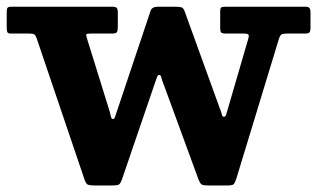

<svg xmlns="http://www.w3.org/2000/svg" viewBox="-21 -540 945 572"><path d="M327 -207.5 427.5 -507.5Q431.5 -520 449.5 -520H501Q514.5 -520 520 -518Q525.5 -516 529 -506.5L633.5 -218Q638.5 -206 640 -199Q641.5 -192 646 -192Q650.5 -192 652.8 -199Q655 -206 658.5 -218L718.5 -424Q721.5 -434 719 -437Q716.5 -440 704.5 -440H651Q641 -440 638 -443.2Q635 -446.5 635 -455.5V-506.5Q635 -515 637.8 -517.5Q640.5 -520 649.5 -520H888.5Q897.5 -520 900.8 -516.2Q904 -512.5 904 -503V-458Q904 -447 901 -443.5Q898 -440 887 -440H836Q822 -440 817.8 -437.5Q813.5 -435 810 -424.5L683 -7.5Q679 4 675.8 8.2Q672.5 12.5 657 12.5H600Q583.5 12.5 579.2 9.2Q575 6 570.5 -5L467 -287.5Q462 -299.5 460 -308.2Q458 -317 453.5 -317Q449 -317 446.2 -308.8Q443.5 -300.5 439.5 -289.5L342.5 -6Q338.5 5 334.5 8.8Q330.5 12.5 314.5 12.5H261Q244 12.5 239.2 9.2Q234.5 6 230.5 -6L88 -426.5Q85 -434.5 81.5 -437.2Q78 -440 67 -440H12Q2.5 -440 0.8 -444.5Q-1 -449 -1 -458V-503.5Q-1 -513.5 1.5 -516.8Q4 -520 13.5 -520H312Q323 -520 326.5 -516.8Q330 -513.5 330 -502V-461Q330 -448.5 327.2 -444.2Q324.5 -440 312.5 -440H249Q237.5 -440 236.2 -437.8Q235 -435.5 237.5 -427.5L306 -207Q309 -196.5 310 -191Q311 -185.5 315.5 -185.5Q320 -185.5 321.5 -191.2Q323 -197 327 -207.5Z"/></svg>

Font: Besley
Style: Bold
Weight: 700
Designer: Owen Earl
Foundry: indestructible type*
Version: Version 2.001; ttfautohint (v1.8.3)